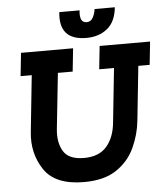

<svg xmlns="http://www.w3.org/2000/svg" viewBox="-57 -884 817 944"><g transform="rotate(-5 351.5 -411.5)"><path d="M445 -833H545Q538 -762 496.5 -728.5Q455 -695 393 -695Q256 -695 271 -833H371Q364 -772 401 -772Q421 -772 431.5 -790.5Q442 -809 445 -833ZM454 -650H703L691 -536H635L607 -269Q600 -200 570.5 -136Q541 -72 480.5 -31Q420 10 320 10Q178 10 123.5 -71.5Q69 -153 80 -258L109 -536H54L66 -650H323L311 -536H238L209 -262Q202 -195 228.5 -151.5Q255 -108 330 -108Q404 -108 442 -152Q480 -196 487 -269L515 -536H442Z"/></g></svg>

Font: Zilla Slab
Style: Bold Italic
Weight: 700
Italic angle: -6°
Designer: Typotheque.com
Foundry: Typotheque type foundry
Version: Version 1.1; 2017; ttfautohint (v1.6)